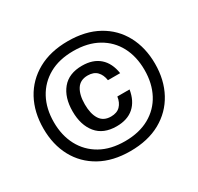

<svg xmlns="http://www.w3.org/2000/svg" viewBox="-144 -836 1055 1021"><g transform="rotate(-30 383.5 -325.5)"><path d="M381.7 11.7Q275 11.7 198.3 -30.8Q121.7 -73.3 80.8 -148.8Q40 -224.2 40 -323.3Q40 -423.3 81.2 -499.6Q122.5 -575.8 200 -618.8Q277.5 -661.7 384.2 -661.7Q491.7 -661.7 568.3 -619.2Q645 -576.7 685.8 -500.8Q726.7 -425 726.7 -325.8Q726.7 -226.7 685.4 -150.4Q644.2 -74.2 567.1 -31.2Q490 11.7 381.7 11.7ZM383.3 -48.3Q470.8 -48.3 533.3 -83.3Q595.8 -118.3 628.8 -180.8Q661.7 -243.3 661.7 -325Q661.7 -407.5 628.8 -469.6Q595.8 -531.7 533.3 -566.7Q470.8 -601.7 383.3 -601.7Q295.8 -601.7 233.8 -566.7Q171.7 -531.7 138.3 -469.6Q105 -407.5 105 -325Q105 -243.3 138.3 -180.8Q171.7 -118.3 233.8 -83.3Q295.8 -48.3 383.3 -48.3ZM384.2 -139.2Q303.3 -139.2 261.7 -190Q220 -240.8 220 -325Q220 -410 261.7 -460.4Q303.3 -510.8 384.2 -510.8Q450.8 -510.8 490.8 -475.8Q530.8 -440.8 540.8 -375H465.8Q460.8 -410 440.8 -430.4Q420.8 -450.8 384.2 -450.8Q338.3 -450.8 316.7 -417.1Q295 -383.3 295 -325Q295 -266.7 316.7 -232.9Q338.3 -199.2 384.2 -199.2Q420.8 -199.2 440.8 -219.6Q460.8 -240 465.8 -275H540.8Q530 -209.2 490.4 -174.2Q450.8 -139.2 384.2 -139.2Z"/></g></svg>

Font: Familjen Grotesk Variable
Style: Regular
Weight: 400
Designer: Anders Wikstroem, Jonas Baeckman, Matilda Gysing, Kristian Moeller
Foundry: Familjen STHLM AB
Version: Version 2.000